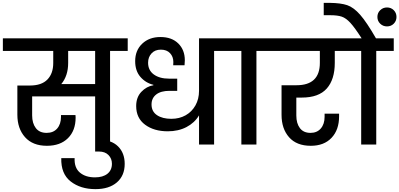

<svg xmlns="http://www.w3.org/2000/svg" viewBox="-44 -1007 2783 1338"><path d="M846 -652H723V0H619V-335H180V-203Q180 -148 205.5 -114.5Q231 -81 281 -81Q328 -81 354.5 -111.5Q381 -142 381 -193V-205H482Q483 -198 483 -188Q483 -97 429.5 -44Q376 9 283 9Q184 9 130.5 -51Q77 -111 77 -208V-411H164Q246 -411 286.5 -453Q327 -495 327 -568V-652H-24V-740H846ZM619 -652H431V-568Q431 -479 383 -421H619Z M621 311Q517 311 448.5 257.5Q380 204 383 95H476Q473 162 512.5 195.5Q552 229 618 229Q673 229 704.5 204Q736 179 736 134Q736 98 712 73.5Q688 49 646 49H619V-33H646Q732 -33 778.5 13Q825 59 825 135Q825 217 770.5 264Q716 311 621 311Z M1568 -652H1448V0H1343V-203Q1312 -151 1255.5 -121.5Q1199 -92 1125 -92Q1029 -92 967 -138Q905 -184 905 -268Q905 -329 941 -367Q977 -405 1025 -413V-416Q971 -429 934.5 -471Q898 -513 898 -581Q898 -656 947 -702.5Q996 -749 1074 -749Q1153 -749 1198.5 -704Q1244 -659 1244 -587Q1244 -574 1242 -552H1163L1164 -575Q1164 -612 1141 -636.5Q1118 -661 1077 -661Q1036 -661 1012 -635Q988 -609 988 -570Q988 -517 1028 -488Q1068 -459 1133 -459H1191V-374H1137Q1077 -374 1044.5 -348.5Q1012 -323 1012 -279Q1012 -230 1050 -204.5Q1088 -179 1150 -179Q1206 -179 1249.5 -203.5Q1293 -228 1318 -272.5Q1343 -317 1343 -374V-740H1568Z M1638 0V-652H1516V-740H1865V-652H1743V0Z M2021 -327V-202Q2021 -147 2046 -114Q2071 -81 2120 -81Q2165 -81 2191.5 -111.5Q2218 -142 2218 -193V-215H2319V-196Q2319 -102 2266.5 -46.5Q2214 9 2122 9Q2023 9 1970.5 -50.5Q1918 -110 1918 -207V-413H2022Q2185 -413 2185 -569V-652H1817V-740H2399V-652H2289V-569Q2289 -453 2233 -390Q2177 -327 2059 -327Z M2576 -740H2700V-652H2578V0H2473V-652H2351V-740H2476Q2428 -815 2397.5 -848Q2367 -881 2337.5 -891Q2308 -901 2257 -901H2212V-987H2255Q2331 -986 2375.5 -971Q2420 -956 2465.5 -904.5Q2511 -853 2576 -740ZM2586 -889Q2586 -917 2605.5 -936Q2625 -955 2653 -955Q2681 -955 2700 -936Q2719 -917 2719 -889Q2719 -861 2700 -842Q2681 -823 2653 -823Q2625 -823 2605.5 -842Q2586 -861 2586 -889Z"/></svg>

Font: Poppins Medium A&M
Style: Regular
Weight: 500
Designer: Ninad Kale (Devanagari), Jonny Pinhorn (Latin)
Foundry: Indian Type Foundry
Version: 4.004